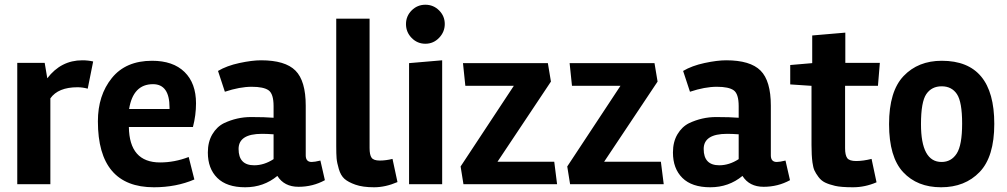

<svg xmlns="http://www.w3.org/2000/svg" viewBox="-20 -779 4258 812"><path d="M308 -410Q226 -410 193 -363V0H53V-513H169L180 -448Q238 -524 328 -524Q353 -524 374 -519L351 -404Q329 -410 308 -410Z M525 -242Q527 -92 657 -92Q718 -92 778 -115L802 -20Q725 13 631 13Q394 13 394 -266Q394 -376 453 -449Q512 -522 623 -522Q712 -522 760.5 -474.5Q809 -427 809 -342Q809 -292 796 -242ZM697 -318V-324Q697 -423 627 -423Q543 -423 526 -318Z M1354 -17Q1303 11 1242.5 11Q1182 11 1153 -35Q1095 13 1017 13Q939 13 899 -26.5Q859 -66 859 -134Q859 -179 878 -211Q897 -243 927 -258Q982 -284 1041.5 -284Q1101 -284 1137 -281V-330Q1137 -382 1116 -397Q1095 -412 1044.5 -412Q994 -412 931 -391L902 -479Q939 -501 992.5 -512.5Q1046 -524 1084 -524Q1186 -524 1229.5 -480.5Q1273 -437 1273 -332V-122Q1273 -94 1298 -94Q1311 -94 1335 -100ZM1055 -80Q1097 -80 1137 -106V-211Q1109 -213 1088 -213Q989 -213 989 -149Q989 -80 1055 -80Z M1661 -9Q1610 13 1562 13Q1514 13 1483 2Q1452 -9 1436.5 -23Q1421 -37 1413 -64Q1405 -91 1403.5 -109.5Q1402 -128 1402 -161V-700H1543V-153Q1543 -124 1551.5 -112Q1560 -100 1586 -100Q1612 -100 1640 -107Z M1850 0H1710V-512L1850 -524ZM1697 -677Q1697 -711 1721 -735Q1745 -759 1779 -759Q1813 -759 1837 -735Q1861 -711 1861 -677.5Q1861 -644 1837 -619Q1813 -594 1779 -594Q1745 -594 1721 -618.5Q1697 -643 1697 -677Z M2084 -95H2324L2336 0H1940L1928 -75L2153 -416H1948L1938 -512H2297L2310 -434Z M2535 -95H2775L2787 0H2391L2379 -75L2604 -416H2399L2389 -512H2748L2761 -434Z M3321 -17Q3270 11 3209.5 11Q3149 11 3120 -35Q3062 13 2984 13Q2906 13 2866 -26.5Q2826 -66 2826 -134Q2826 -179 2845 -211Q2864 -243 2894 -258Q2949 -284 3008.5 -284Q3068 -284 3104 -281V-330Q3104 -382 3083 -397Q3062 -412 3011.5 -412Q2961 -412 2898 -391L2869 -479Q2906 -501 2959.5 -512.5Q3013 -524 3051 -524Q3153 -524 3196.5 -480.5Q3240 -437 3240 -332V-122Q3240 -94 3265 -94Q3278 -94 3302 -100ZM3022 -80Q3064 -80 3104 -106V-211Q3076 -213 3055 -213Q2956 -213 2956 -149Q2956 -80 3022 -80Z M3412 -165V-416L3322 -422V-504L3415 -512V-629L3555 -641V-513H3701L3693 -416H3554V-152Q3554 -123 3563 -110.5Q3572 -98 3601 -98Q3630 -98 3666 -107L3687 -8Q3638 13 3587.5 13Q3537 13 3511.5 7Q3486 1 3469.5 -7Q3453 -15 3441.5 -30.5Q3430 -46 3424.5 -58Q3419 -70 3416 -92Q3412 -122 3412 -165Z M3963 -522Q4185 -522 4185 -255Q4185 -116 4123 -51.5Q4061 13 3960 13Q3859 13 3799.5 -51Q3740 -115 3740 -254Q3740 -393 3801.5 -457.5Q3863 -522 3963 -522ZM3875 -254Q3875 -94 3962 -94Q4003 -94 4026 -129.5Q4049 -165 4049 -256.5Q4049 -348 4027 -381Q4005 -414 3962.5 -414Q3920 -414 3897.5 -381Q3875 -348 3875 -254Z"/></svg>

Font: Rambla
Style: Bold
Weight: 700
Designer: Martin Sommaruga
Foundry: Martin Sommaruga
Version: Version 1.001